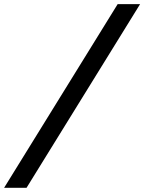

<svg xmlns="http://www.w3.org/2000/svg" viewBox="-26 -806 691 919"><path d="M-6.3 92.8 537.1 -786.1H644.5L101.1 92.8Z"/></svg>

Font: Cascadia Code
Style: Italic
Weight: 400
Italic angle: -10°
Designer: Aaron Bell
Foundry: Saja Typeworks
Version: Version 2407.024